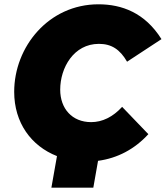

<svg xmlns="http://www.w3.org/2000/svg" viewBox="-20 -732 771 893"><path d="M219 141H414L436 16C526 4 606 -38 670 -108L548 -235C505 -188 456 -164 404 -164C315 -164 260 -227 260 -315C260 -417 323 -528 440 -528C499 -528 538 -502 571 -445L731 -550C654 -673 546 -712 438 -712C206 -712 46 -514 46 -305C46 -161 125 -53 245 -6Z"/></svg>

Font: Fixel Display Black
Style: Italic
Weight: 900
Italic angle: -10°
Designer: AlfaBravo + MacPaw
Foundry: Kyrylo Tkachov, Marchela Mozhyna, Serhii Makarenko, Maria Weinstein, Zakhar Kryvoshyya
Version: Version 1.210;Glyphs 3.2 (3217)